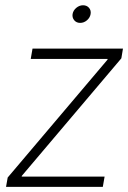

<svg xmlns="http://www.w3.org/2000/svg" viewBox="-20 -724 497 744"><path d="M3.4 0 9.8 -36.1 396.5 -492.7 397 -495.6H99.1L106 -535.6H456.5L450.2 -498L64.5 -42.5L64 -39.6H385.3L378.4 0ZM290.5 -635.3Q276.4 -635.3 267.8 -645.3Q259.3 -655.3 261.2 -669.4Q263.7 -683.6 275.6 -693.6Q287.6 -703.6 301.8 -703.6Q316.4 -703.6 325 -693.6Q333.5 -683.6 331.1 -669.4Q328.6 -655.3 316.9 -645.3Q305.2 -635.3 290.5 -635.3Z"/></svg>

Font: Inter Display Extra Light
Style: Italic
Weight: 200
Italic angle: -9.39999°
Designer: Rasmus Andersson
Foundry: rsms
Version: Version 4.000;git-4fc901f